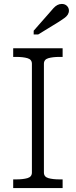

<svg xmlns="http://www.w3.org/2000/svg" viewBox="-20 -955 384 975"><path d="M142 -79V-631Q142 -653 119.5 -659.5Q97 -666 62 -666H47V-710H298V-666H283Q248 -666 225.5 -659.5Q203 -653 203 -631V-79Q203 -57 225.5 -50.5Q248 -44 283 -44H298V0H47V-44H62Q97 -44 119.5 -50.5Q142 -57 142 -79ZM231 -890 151 -799V-780H174L280 -845Q295 -855 306.5 -863Q318 -871 324 -880.5Q330 -890 330 -901Q330 -915 320 -925Q310 -935 294 -935Q282 -935 271.5 -929.5Q261 -924 251.5 -913.5Q242 -903 231 -890Z"/></svg>

Font: Roboto Serif SemiCondensed ExtraLight
Style: Regular
Weight: 250
Width: 4
Designer: Greg Gazdowicz
Foundry: Commercial Type
Version: Version 1.007